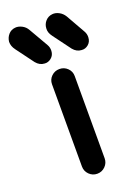

<svg xmlns="http://www.w3.org/2000/svg" viewBox="-204 -848 666 922"><g transform="rotate(-20 128.5 -387.0)"><path d="M128 10Q104 10 87 -7Q70 -24 70 -48V-468Q70 -492 87 -508.5Q104 -525 128 -525Q152 -525 169 -508.5Q186 -492 186 -468V-48Q186 -24 169 -7Q152 10 128 10ZM71 -574Q46 -575 28 -597L-38 -686Q-47 -698 -50.5 -708.5Q-54 -719 -54 -730Q-52 -751 -38.5 -766.5Q-25 -782 -4 -784Q12 -786 30 -777Q48 -768 58 -750L114 -653Q123 -638 122 -620Q121 -598 105 -585Q89 -572 71 -574ZM260 -574Q235 -575 217 -597L151 -686Q142 -698 138.5 -708.5Q135 -719 136 -730Q137 -751 151 -766.5Q165 -782 186 -784Q202 -786 219.5 -777Q237 -768 248 -750L303 -653Q312 -638 311 -620Q310 -598 294.5 -585Q279 -572 260 -574Z"/></g></svg>

Font: National Park SemiBold
Style: Regular
Weight: 600
Designer: Andrea Herstowski, Ben Hoepner
Version: Version 1.009